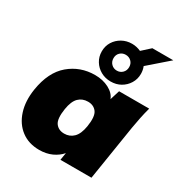

<svg xmlns="http://www.w3.org/2000/svg" viewBox="-191 -956 1040 1104"><g transform="rotate(30 329.0 -404.0)"><path d="M228 12Q158 12 109 -25Q60 -62 39 -127Q18 -192 31 -275Q51 -400 123 -461Q195 -522 293 -522Q345 -522 385 -501Q425 -480 438 -446L458 -510H658Q648 -474 640.5 -437.5Q633 -401 627 -365L569 0H363L371 -49Q347 -21 310.5 -4.5Q274 12 228 12ZM306 -141Q342 -141 367 -165.5Q392 -190 401 -245Q412 -315 392 -342Q372 -369 334 -369Q297 -369 272.5 -345Q248 -321 239 -265Q228 -195 248 -168Q268 -141 306 -141ZM387 -534Q351 -534 321.5 -550.5Q292 -567 274.5 -595.5Q257 -624 257 -659Q257 -695 274.5 -723Q292 -751 321.5 -767.5Q351 -784 387 -784Q403 -784 418 -780.5Q433 -777 446 -771L500 -820H639L508 -706Q517 -684 517 -659Q517 -624 499.5 -595.5Q482 -567 453 -550.5Q424 -534 387 -534ZM387 -606Q409 -606 424 -621Q439 -636 439 -659Q439 -682 424 -696.5Q409 -711 387 -711Q365 -711 350 -696.5Q335 -682 335 -659Q335 -636 350 -621Q365 -606 387 -606Z"/></g></svg>

Font: Mulish ExtraBlack
Style: Italic
Weight: 1000
Italic angle: -9°
Designer: Vernon Adams
Foundry: Vernon Adams
Version: Version 3.603; ttfautohint (v1.8.3)